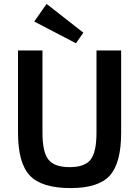

<svg xmlns="http://www.w3.org/2000/svg" viewBox="-20 -948 711 981"><path d="M218 -928 406 -781 368 -727 155 -838ZM599 -690V-270Q599 -115 541 -51Q483 13 341 13Q193 13 132.5 -51Q72 -115 72 -270V-690H197V-270Q197 -171 227.5 -132.5Q258 -94 336 -94Q413 -94 443 -132.5Q473 -171 473 -270V-690Z"/></svg>

Font: Exo 2 Semi Bold
Style: Regular
Weight: 600
Designer: Natanael Gama
Version: Version 1.001;PS 001.001;hotconv 1.0.88;makeotf.lib2.5.64775